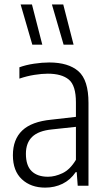

<svg xmlns="http://www.w3.org/2000/svg" viewBox="-20 -828 477 856"><path d="M181.5 8.5Q117.5 8.5 77.5 -28.8Q37.5 -66 37.5 -136Q37.5 -206.5 79.2 -246.2Q121 -286 209 -294.5L318.5 -307V-371.5Q318.5 -447 286.8 -473.2Q255 -499.5 193 -499.5Q166.5 -499.5 133.2 -494.2Q100 -489 66.5 -477.5V-528Q95 -538.5 131.5 -544Q168 -549.5 199.5 -549.5Q285 -549.5 329.8 -510.2Q374.5 -471 374.5 -369.5V0H326.5L322 -60.5H317.5Q293.5 -25.5 258.5 -8.5Q223.5 8.5 181.5 8.5ZM95.5 -142.5Q95.5 -89.5 121.2 -64.8Q147 -40 194 -40Q225 -40 258.8 -56Q292.5 -72 318.5 -115.5V-262.5L211.5 -251Q151.5 -245 123.5 -218Q95.5 -191 95.5 -142.5ZM263.5 -629 211.5 -808H262L308 -629ZM124 -629 72 -808H122.5L168.5 -629Z"/></svg>

Font: Encode Sans Cnd Lt
Style: Regular
Weight: 300
Width: 3
Designer: Multiple Designers
Foundry: Impallari Type
Version: Version 3.002; ttfautohint (v1.8.3) -l 8 -r 50 -G 200 -x 14 